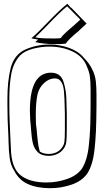

<svg xmlns="http://www.w3.org/2000/svg" viewBox="-20 -950 527 1009"><path d="M397 -791H398Q337 -741 326 -721Q305 -718 272 -718Q243 -718 212.5 -721Q182 -724 165 -729L180 -742Q172 -744 161 -745.5Q150 -747 145 -749Q182 -781 235 -837Q297 -901 334 -930L353 -909L354 -910L435 -826Q433 -824 397 -791ZM222 -810Q166 -754 166 -754Q184 -748 251 -748H272Q291 -748 300 -750Q306 -762 335.5 -788Q365 -814 370 -818L401 -846L402 -847L333 -917Q298 -890 222 -810ZM487 -452V-390Q487 -375 486 -317Q485 -259 481 -210L478 -177Q470 -85 438 -37Q410 2 355.5 20.5Q301 39 244 39Q176 39 127 17.5Q78 -4 52 -58V-57Q36 -84 31 -119Q26 -154 25 -203Q25 -226 24 -237Q19 -322 19 -395V-432Q19 -521 35 -588Q51 -655 103 -685Q166 -716 241 -716Q293 -716 342.5 -698.5Q392 -681 420 -647Q453 -614 467 -580V-581Q480 -553 483.5 -523.5Q487 -494 487 -452ZM85 -658Q50 -619 39.5 -562.5Q29 -506 29 -432V-397Q29 -357 31 -307.5Q33 -258 34 -238L37 -173Q39 -70 86.5 -30.5Q134 9 224 9Q279 9 331.5 -9Q384 -27 410 -63Q441 -111 448 -198L451 -231Q456 -295 456 -383V-484Q456 -521 452.5 -547Q449 -573 438 -597Q419 -651 364 -678Q309 -705 241 -705Q195 -705 152 -693.5Q109 -682 85 -658ZM331 -305V-271Q331 -220 327.5 -199Q324 -178 309 -162Q297 -147 277 -139Q257 -131 236 -131Q198 -131 178.5 -150.5Q159 -170 152.5 -198Q146 -226 143 -271Q141 -303 139 -316Q137 -350 137 -367Q137 -568 248 -568Q299 -568 314 -519.5Q329 -471 329 -421L331 -353ZM319 -425Q318 -433 316.5 -464.5Q315 -496 303.5 -517Q292 -538 269 -538Q238 -538 212 -514Q186 -490 178 -457V-458Q168 -414 168 -347Q168 -314 169 -297V-298Q173 -270 175 -242Q176 -236 178.5 -209Q181 -182 188 -158L187 -159L190 -153Q209 -141 236 -141Q277 -141 302 -169L301 -168Q315 -185 318 -201.5Q321 -218 321 -266V-305V-353L319 -421Z"/></svg>

Font: Londrina Shadow
Style: Regular
Weight: 400
Designer: Marcelo Magalhaes
Foundry: Marcelo Magalhães
Version: Version 1.002